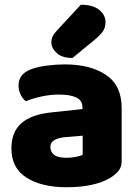

<svg xmlns="http://www.w3.org/2000/svg" viewBox="-20 -772 584 808"><path d="M260 -108Q277 -108 297.5 -111.5Q318 -115 328 -121V-201L256 -195Q228 -193 210 -183Q192 -173 192 -153Q192 -133 207.5 -120.5Q223 -108 260 -108ZM252 -501Q361 -501 426.5 -456.5Q492 -412 492 -318V-94Q492 -68 477.5 -51.5Q463 -35 443 -23Q411 -4 365 6Q319 16 260 16Q155 16 91.5 -24.5Q28 -65 28 -147Q28 -216 69.5 -253Q111 -290 196 -299L327 -313V-320Q327 -349 301.5 -361.5Q276 -374 228 -374Q191 -374 154.5 -366Q118 -358 89 -346Q76 -355 67 -373.5Q58 -392 58 -412Q58 -460 109 -480Q138 -491 177.5 -496Q217 -501 252 -501ZM219 -643 320 -752Q372 -752 398 -730Q424 -708 424 -680Q424 -657 414 -641.5Q404 -626 380 -606L285 -528Q241 -528 218.5 -549Q196 -570 196 -594Q196 -606 200.5 -617Q205 -628 219 -643Z"/></svg>

Font: Baloo Tamma 2 ExtraBold
Style: Regular
Weight: 800
Designer: Divya Kowshik, Shuchita Grover and Ek Type
Foundry: Ek Type
Version: Version 1.700